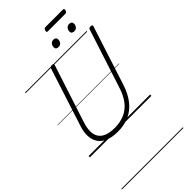

<svg xmlns="http://www.w3.org/2000/svg" viewBox="-532 -1488 2115 2115"><g transform="rotate(-45 525.0 -430.5)"><path d="M419 19Q332 19 273 -5.5Q214 -30 183.5 -75Q153 -120 150 -183Q147 -246 172 -321L390 -996Q393 -1006 400 -1010.5Q407 -1015 423 -1015Q437 -1015 443.5 -1010.5Q450 -1006 446 -995L225 -316Q197 -229 207.5 -166Q218 -103 271.5 -69Q325 -35 423 -35Q511 -35 578.5 -65Q646 -95 694 -156Q742 -217 771 -309L994 -996Q997 -1006 1003.5 -1010.5Q1010 -1015 1026 -1015Q1055 -1015 1049 -995L826 -305Q791 -197 734.5 -125Q678 -53 599.5 -17Q521 19 419 19ZM615 -1103Q597 -1103 586 -1111.5Q575 -1120 575 -1138Q575 -1162 590 -1181.5Q605 -1201 632 -1201Q650 -1201 661 -1192Q672 -1183 672 -1165Q672 -1141 658 -1122Q644 -1103 615 -1103ZM860 -1103Q843 -1103 831.5 -1111.5Q820 -1120 820 -1138Q820 -1162 835 -1181.5Q850 -1201 878 -1201Q895 -1201 906.5 -1192Q918 -1183 918 -1165Q918 -1141 903.5 -1122Q889 -1103 860 -1103ZM654 -1309Q642 -1309 639.5 -1315.5Q637 -1322 640 -1334Q644 -1348 650.5 -1354.5Q657 -1361 668 -1361H941Q953 -1361 955.5 -1354Q958 -1347 955 -1334Q951 -1322 944.5 -1315.5Q938 -1309 926 -1309ZM0 490H958V500H0ZM0 -20H958V0H0ZM0 -505H958V-500H0ZM0 -1010H958V-1000H0Z"/></g></svg>

Font: Playwrite AU VIC Guides
Style: Regular
Weight: 400
Designer: Veronika Burian, José Scaglione
Foundry: TypeTogether
Version: Version 1.003